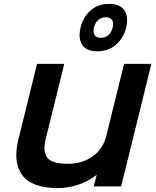

<svg xmlns="http://www.w3.org/2000/svg" viewBox="-20 -959 803 989"><path d="M560.1 -816.9Q566.4 -840.8 557.6 -855.5Q548.8 -870.1 524.9 -870.1Q501 -870.1 485.6 -855.7Q470.2 -841.3 463.9 -816.9Q458.5 -793.5 467 -778.8Q475.6 -764.2 499 -764.2Q522.9 -764.2 538.8 -778.6Q554.7 -793 560.1 -816.9ZM759.8 -629.9 604 1H462.9L478 -57.1H476.1Q436 -25.4 383.5 -7.8Q331.1 9.8 278.8 9.8Q143.6 9.8 94.5 -56.9Q45.4 -123.5 75.2 -243.2L170.9 -629.9H311L216.8 -248Q208.5 -218.8 209.2 -194.3Q210 -169.9 219.7 -152.3Q229.5 -134.8 256.8 -125Q284.2 -115.2 329.1 -115.2Q402.8 -115.2 456.5 -152.8Q510.3 -190.4 527.8 -259.8L619.1 -629.9ZM629.9 -816.9Q616.7 -763.2 577.6 -729Q538.6 -694.8 481.9 -694.8Q424.8 -694.8 403.3 -728.5Q381.8 -762.2 395 -816.9Q408.2 -871.6 446.8 -905.3Q485.4 -939 542 -939Q599.1 -939 621.1 -905.3Q643.1 -871.6 629.9 -816.9Z"/></svg>

Font: Sinkin Sans 600 SemiBold Italic
Style: Regular
Weight: 600
Italic angle: -112°
Designer: Keith Bates
Foundry: K-Type
Version: Sinkin Sans (version 1.0)  by Keith Bates   •   © 2014   www